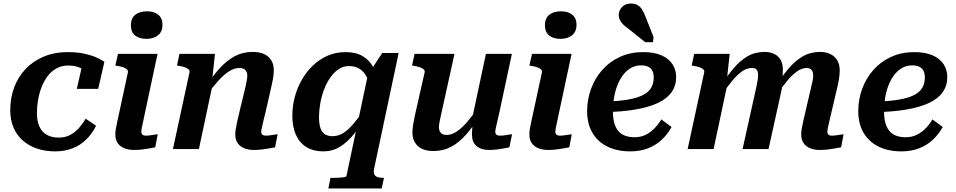

<svg xmlns="http://www.w3.org/2000/svg" viewBox="-20 -844 5412 1087"><path d="M312 -65Q351 -65 379.5 -81Q408 -97 429 -121.5Q450 -146 465 -172L524 -132Q501 -86 467.5 -53.5Q434 -21 390 -4Q346 13 292 13Q237 13 190.5 -2.5Q144 -18 109.5 -48Q75 -78 56.5 -121.5Q38 -165 38 -221Q38 -289 60 -348.5Q82 -408 124.5 -453Q167 -498 227.5 -523.5Q288 -549 364 -549Q418 -549 458 -540Q498 -531 526.5 -518.5Q555 -506 571 -494L536 -341H415L447 -483Q460 -482 468 -474.5Q476 -467 479.5 -457Q483 -447 482.5 -437Q482 -427 478 -422Q469 -437 453.5 -448.5Q438 -460 416.5 -466.5Q395 -473 366 -473Q329 -473 300 -457Q271 -441 250 -413.5Q229 -386 215.5 -351Q202 -316 195.5 -278.5Q189 -241 189 -204Q189 -159 203 -128Q217 -97 244.5 -81Q272 -65 312 -65Z M633 -82Q633 -97 635.5 -113.5Q638 -130 644 -156Q650 -182 659 -225L704 -434Q706 -444 699 -451Q692 -458 678 -463Q664 -468 644 -471L633 -473L648 -539H872L803 -216Q796 -180 790.5 -156.5Q785 -133 782.5 -119Q780 -105 780 -98Q780 -87 786.5 -81.5Q793 -76 806 -76Q819 -76 831 -78Q843 -80 854 -81.5Q865 -83 873 -84L859 -10Q843 -7 824 -3.5Q805 0 783.5 2.5Q762 5 739 5Q708 5 683.5 -5Q659 -15 646 -34.5Q633 -54 633 -82ZM721 -701Q721 -740 745.5 -760Q770 -780 812 -780Q852 -780 876 -760.5Q900 -741 900 -704Q900 -665 875 -644.5Q850 -624 809 -624Q768 -624 744.5 -643.5Q721 -663 721 -701Z M959 0H1106L1188 -386L1181 -390L1197 -539H996L982 -473L993 -471Q1013 -468 1027 -463Q1041 -458 1048 -451Q1055 -444 1053 -435ZM1485 -216 1515 -348Q1522 -377 1526 -401.5Q1530 -426 1530 -447Q1530 -494 1499.5 -522Q1469 -550 1410 -550Q1354 -550 1308.5 -525.5Q1263 -501 1223 -456.5Q1183 -412 1144 -354L1152 -307Q1187 -355 1218 -389Q1249 -423 1278 -441Q1307 -459 1335 -459Q1359 -459 1369.5 -447Q1380 -435 1380 -416Q1380 -403 1377 -388Q1374 -373 1369 -349L1339 -225Q1329 -182 1323 -155.5Q1317 -129 1314.5 -112.5Q1312 -96 1312 -82Q1312 -54 1325 -34.5Q1338 -15 1362 -5Q1386 5 1417 5Q1440 5 1461.5 2.5Q1483 0 1502 -3.5Q1521 -7 1537 -10L1552 -84Q1544 -83 1533 -81.5Q1522 -80 1509.5 -78Q1497 -76 1485 -76Q1472 -76 1465.5 -81.5Q1459 -87 1459 -98Q1459 -105 1462 -119Q1465 -133 1470.5 -156.5Q1476 -180 1485 -216Z M1839 223 1851 163H1869Q1884 163 1900.5 162Q1917 161 1928.5 159Q1940 157 1941 154L2065 -431L2071 -433L2144 -544H2237L2098 111Q2094 131 2099 142.5Q2104 154 2117.5 158.5Q2131 163 2151 163H2154L2141 223ZM2122 -373 2078 -345Q2070 -382 2055 -410.5Q2040 -439 2015.5 -454.5Q1991 -470 1955 -470Q1923 -470 1896.5 -452Q1870 -434 1849 -403.5Q1828 -373 1814 -335.5Q1800 -298 1793 -257.5Q1786 -217 1786 -181Q1786 -145 1793.5 -121Q1801 -97 1818 -85Q1835 -73 1862 -73Q1895 -73 1923 -90.5Q1951 -108 1980.5 -142.5Q2010 -177 2045 -228L2060 -198Q2023 -134 1985 -86.5Q1947 -39 1904.5 -13Q1862 13 1810 13Q1754 13 1714.5 -11.5Q1675 -36 1655 -81.5Q1635 -127 1635 -190Q1635 -242 1648.5 -293.5Q1662 -345 1688 -391Q1714 -437 1751 -472.5Q1788 -508 1834.5 -528.5Q1881 -549 1936 -549Q1995 -549 2033.5 -526Q2072 -503 2093.5 -463.5Q2115 -424 2122 -373Z M2476 -190Q2471 -167 2468 -151.5Q2465 -136 2465 -124Q2465 -111 2469.5 -101Q2474 -91 2483.5 -85.5Q2493 -80 2509 -80Q2536 -80 2564.5 -98.5Q2593 -117 2623 -151.5Q2653 -186 2686 -234L2695 -186Q2658 -127 2619 -82.5Q2580 -38 2535 -13.5Q2490 11 2434 11Q2376 11 2345.5 -17.5Q2315 -46 2315 -93Q2315 -114 2319 -138Q2323 -162 2329 -191L2384 -434Q2386 -444 2379 -451Q2372 -458 2358 -463Q2344 -468 2324 -471L2313 -473L2327 -539H2553ZM2809 -216Q2801 -181 2795.5 -157Q2790 -133 2787 -119Q2784 -105 2784 -98Q2784 -87 2790.5 -81.5Q2797 -76 2810 -76Q2829 -76 2847.5 -79.5Q2866 -83 2879 -84L2864 -10Q2849 -7 2830 -3.5Q2811 0 2791 2.5Q2771 5 2749 5Q2704 5 2678 -17Q2652 -39 2652 -82Q2652 -88 2652.5 -98.5Q2653 -109 2654 -122.5Q2655 -136 2657 -152L2647 -144L2731 -539H2878Z M2977 -82Q2977 -97 2979.5 -113.5Q2982 -130 2988 -156Q2994 -182 3003 -225L3048 -434Q3050 -444 3043 -451Q3036 -458 3022 -463Q3008 -468 2988 -471L2977 -473L2992 -539H3216L3147 -216Q3140 -180 3134.5 -156.5Q3129 -133 3126.5 -119Q3124 -105 3124 -98Q3124 -87 3130.5 -81.5Q3137 -76 3150 -76Q3163 -76 3175 -78Q3187 -80 3198 -81.5Q3209 -83 3217 -84L3203 -10Q3187 -7 3168 -3.5Q3149 0 3127.5 2.5Q3106 5 3083 5Q3052 5 3027.5 -5Q3003 -15 2990 -34.5Q2977 -54 2977 -82ZM3065 -701Q3065 -740 3089.5 -760Q3114 -780 3156 -780Q3196 -780 3220 -760.5Q3244 -741 3244 -704Q3244 -665 3219 -644.5Q3194 -624 3153 -624Q3112 -624 3088.5 -643.5Q3065 -663 3065 -701Z M3549 13Q3473 13 3418 -14.5Q3363 -42 3333.5 -93Q3304 -144 3304 -214Q3304 -280 3326 -340.5Q3348 -401 3389.5 -448Q3431 -495 3490 -522Q3549 -549 3621 -549Q3684 -549 3725.5 -530.5Q3767 -512 3787.5 -480Q3808 -448 3808 -408Q3808 -359 3782 -322Q3756 -285 3704.5 -261Q3653 -237 3577.5 -224Q3502 -211 3402 -209L3407 -269Q3482 -271 3534.5 -280Q3587 -289 3619.5 -305.5Q3652 -322 3666.5 -347Q3681 -372 3681 -406Q3681 -428 3673.5 -443Q3666 -458 3650 -466Q3634 -474 3609 -474Q3573 -474 3543.5 -454Q3514 -434 3493 -398Q3472 -362 3461 -315Q3450 -268 3450 -213Q3450 -162 3464 -129.5Q3478 -97 3505 -82Q3532 -67 3572 -67Q3608 -67 3636 -81Q3664 -95 3686 -118Q3708 -141 3724 -168L3782 -125Q3759 -83 3725.5 -52Q3692 -21 3647.5 -4Q3603 13 3549 13ZM3636 -746Q3626 -772 3615.5 -789Q3605 -806 3590 -815Q3575 -824 3552 -824Q3520 -824 3501.5 -804Q3483 -784 3483 -760Q3483 -744 3490 -730Q3497 -716 3509 -704.5Q3521 -693 3537 -682L3633 -605H3677L3680 -634Z M3873 0H4020L4102 -386L4095 -390L4111 -539H3910L3896 -473L3907 -471Q3927 -468 3941 -463Q3955 -458 3962 -451Q3969 -444 3967 -435ZM4689 -216 4720 -348Q4727 -377 4730.5 -401Q4734 -425 4734 -446Q4734 -478 4721 -501Q4708 -524 4683 -537Q4658 -550 4622 -550Q4568 -550 4525 -525Q4482 -500 4444.5 -456Q4407 -412 4370 -354L4378 -307Q4410 -355 4438.5 -388.5Q4467 -422 4493.5 -440.5Q4520 -459 4546 -459Q4567 -459 4575.5 -447Q4584 -435 4584 -416Q4584 -404 4581 -388.5Q4578 -373 4572 -349L4543 -225Q4533 -182 4527 -155.5Q4521 -129 4518.5 -112.5Q4516 -96 4516 -82Q4516 -54 4529 -34.5Q4542 -15 4565.5 -5Q4589 5 4621 5Q4644 5 4665.5 2.5Q4687 0 4706 -3.5Q4725 -7 4742 -10L4756 -84Q4748 -83 4737 -81.5Q4726 -80 4714 -78Q4702 -76 4689 -76Q4676 -76 4670 -81.5Q4664 -87 4664 -98Q4664 -105 4666.5 -119Q4669 -133 4675 -156.5Q4681 -180 4689 -216ZM4184 0H4331L4406 -340Q4407 -348 4408 -364Q4409 -380 4410 -398Q4411 -416 4411.5 -430.5Q4412 -445 4412 -451Q4412 -481 4400.5 -503Q4389 -525 4365.5 -537.5Q4342 -550 4308 -550Q4254 -550 4211.5 -525Q4169 -500 4132 -456Q4095 -412 4058 -354L4066 -307Q4099 -355 4127 -388.5Q4155 -422 4182 -440.5Q4209 -459 4236 -459Q4257 -459 4264.5 -448.5Q4272 -438 4272 -420Q4272 -408 4269.5 -391.5Q4267 -375 4262 -351Z M5084 13Q5008 13 4953 -14.5Q4898 -42 4868.5 -93Q4839 -144 4839 -214Q4839 -280 4861 -340.5Q4883 -401 4924.5 -448Q4966 -495 5025 -522Q5084 -549 5156 -549Q5219 -549 5260.5 -530.5Q5302 -512 5322.5 -480Q5343 -448 5343 -408Q5343 -359 5317 -322Q5291 -285 5239.5 -261Q5188 -237 5112.5 -224Q5037 -211 4937 -209L4942 -269Q5017 -271 5069.5 -280Q5122 -289 5154.5 -305.5Q5187 -322 5201.5 -347Q5216 -372 5216 -406Q5216 -428 5208.5 -443Q5201 -458 5185 -466Q5169 -474 5144 -474Q5108 -474 5078.5 -454Q5049 -434 5028 -398Q5007 -362 4996 -315Q4985 -268 4985 -213Q4985 -162 4999 -129.5Q5013 -97 5040 -82Q5067 -67 5107 -67Q5143 -67 5171 -81Q5199 -95 5221 -118Q5243 -141 5259 -168L5317 -125Q5294 -83 5260.5 -52Q5227 -21 5182.5 -4Q5138 13 5084 13Z"/></svg>

Font: Roboto Serif SemiBold
Style: Italic
Weight: 600
Italic angle: -10°
Version: Version 1.007